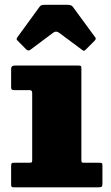

<svg xmlns="http://www.w3.org/2000/svg" viewBox="-20 -800 472 820"><path d="M108 -415H40.5Q27.5 -415 27.5 -425V-506Q27.5 -520 42.5 -520H315Q322 -520 324.8 -518.5Q327.5 -517 327.5 -510V-117.5Q327.5 -110 329 -107.5Q330.5 -105 338 -105H403.5Q412 -105 414.8 -103.2Q417.5 -101.5 417.5 -93V-15.5Q417.5 -4.5 413.8 -2.2Q410 0 398.5 0H39.5Q32 0 29.8 -2.2Q27.5 -4.5 27.5 -12.5V-90.5Q27.5 -100 29.8 -102.5Q32 -105 41 -105H104.5Q112.5 -105 115 -106.5Q117.5 -108 117.5 -116V-402Q117.5 -415 108 -415ZM91 -590 56.5 -625Q51 -630.5 50.8 -633Q50.5 -635.5 55 -642L149 -771Q153 -777 158.8 -778.2Q164.5 -779.5 175.5 -779.5H268Q285 -779.5 291 -771L387 -640Q392.5 -634.5 383 -625L346 -588Q340.5 -582.5 338.5 -582.8Q336.5 -583 330 -587.5L232.5 -660Q219.5 -669.5 207.5 -660.5L109 -587Q100.5 -580.5 91 -590Z"/></svg>

Font: Besley* Fatface
Style: Regular
Weight: 900
Designer: Owen Earl
Foundry: indestructible type*
Version: Version 3.000; ttfautohint (v1.8.3)